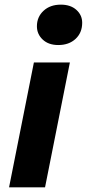

<svg xmlns="http://www.w3.org/2000/svg" viewBox="-20 -807 374 827"><path d="M19 0 126 -538H281L174 0ZM231 -613Q189 -613 164 -636.5Q139 -660 139 -694Q139 -734 167.5 -760.5Q196 -787 242 -787Q284 -787 309 -764.5Q334 -742 334 -709Q334 -666 305.5 -639.5Q277 -613 231 -613Z"/></svg>

Font: Montserrat Thin
Style: Bold Italic
Weight: 700
Italic angle: -11.3°
Version: Version 9.000